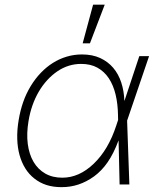

<svg xmlns="http://www.w3.org/2000/svg" viewBox="-20 -784 672 816"><path d="M59.3 -273.8Q66.1 -314.6 78.5 -350.1Q90.9 -385.7 110.4 -418Q129.6 -449.6 153.4 -474.4Q177.2 -499.3 204.9 -516.7Q232.6 -534.1 263.7 -543.3Q294.7 -552.6 328.5 -552.6Q372.9 -552.6 405.9 -537.3Q438.9 -522 461.3 -495.6Q483.7 -469.1 495.4 -433.2Q507.1 -397.4 508.5 -356.2H509.2L572.1 -545.5H613.6L520.2 -271.3L529.8 0H488.3L484 -186.1H483.3Q463.1 -131.4 437.3 -94.3Q411.6 -57.2 378.9 -33.7Q347.7 -11.4 313.9 0Q280.2 11.4 241.5 11.4Q206 11.4 177.7 2.3Q149.5 -6.7 126.1 -25.2Q103.3 -43 87.5 -68.4Q71.7 -93.8 63 -125.4Q54.3 -157 53.3 -194.4Q52.2 -231.9 59.3 -273.8ZM244.7 -28.8Q316.4 -28.8 378.2 -88.1Q440.7 -147.7 474.1 -250.4L481.9 -274.1L481.5 -295.1Q480.8 -342.7 471.2 -382.5Q461.6 -422.2 442.5 -451.2Q423.3 -480.1 394.2 -496.3Q365.1 -512.4 324.9 -512.4Q270.2 -512.4 223.7 -480.8Q200.3 -464.8 180.4 -443Q160.5 -421.2 144.7 -394.2Q128.9 -367.2 117.9 -335.8Q106.9 -304.3 101.2 -269.5Q92.3 -216.6 98 -172.4Q103.7 -128.2 122.5 -96.2Q141.3 -64.3 172.2 -46.5Q203.1 -28.8 244.7 -28.8ZM331.3 -599.8 375.7 -764.2H425.1L362.2 -599.8Z"/></svg>

Font: Inter P Extra Light
Style: Italic
Weight: 200
Italic angle: 9.39999°
Designer: Rasmus Andersson
Foundry: rsms
Version: Version 3.018;git-588b23468